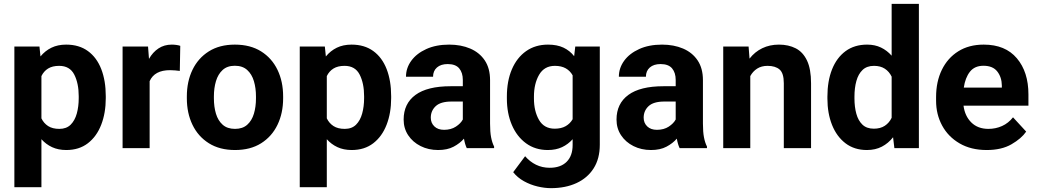

<svg xmlns="http://www.w3.org/2000/svg" viewBox="-20 -770 5391 998"><path d="M529.8 -270V-259.8Q529.8 -182.6 506.1 -121.6Q482.4 -60.5 436.8 -25.4Q391.1 9.8 324.7 9.8Q282.7 9.8 250.7 -5.1Q218.8 -20 195.3 -46.4V203.1H54.7V-528.3H185.1L190.4 -476.6Q214.4 -505.9 247.3 -522Q280.3 -538.1 323.7 -538.1Q391.1 -538.1 437 -504.6Q482.9 -471.2 506.3 -410.9Q529.8 -350.6 529.8 -270ZM389.2 -259.8V-270Q389.2 -336.9 366 -382.3Q342.8 -427.7 287.6 -427.7Q252.4 -427.7 230 -413.8Q207.5 -399.9 195.3 -374.5V-154.8Q207.5 -129.4 230.2 -114.7Q252.9 -100.1 288.6 -100.1Q325.2 -100.1 347.2 -121.8Q369.1 -143.6 379.2 -179.9Q389.2 -216.3 389.2 -259.8Z M917 -531.7 914.6 -401.4Q904.3 -402.8 889.9 -404.1Q875.5 -405.3 863.8 -405.3Q783.2 -405.3 757.8 -348.1V0H617.2V-528.3H749.5L754.4 -463.9Q773.9 -498.5 803.7 -518.3Q833.5 -538.1 873 -538.1Q884.3 -538.1 896.7 -536.4Q909.2 -534.7 917 -531.7Z M951.2 -258.8V-269Q951.2 -346.2 980.5 -407Q1009.8 -467.8 1065.4 -502.9Q1121.1 -538.1 1200.7 -538.1Q1281.2 -538.1 1337.2 -502.9Q1393.1 -467.8 1422.4 -407Q1451.7 -346.2 1451.7 -269V-258.8Q1451.7 -182.1 1422.4 -121.3Q1393.1 -60.5 1337.4 -25.4Q1281.7 9.8 1201.7 9.8Q1121.6 9.8 1065.7 -25.4Q1009.8 -60.5 980.5 -121.3Q951.2 -182.1 951.2 -258.8ZM1091.8 -269V-258.8Q1091.8 -214.8 1102.5 -179Q1113.3 -143.1 1137.5 -121.6Q1161.6 -100.1 1201.7 -100.1Q1241.2 -100.1 1265.1 -121.6Q1289.1 -143.1 1299.8 -179Q1310.5 -214.8 1310.5 -258.8V-269Q1310.5 -312 1299.8 -348.1Q1289.1 -384.3 1264.9 -406.2Q1240.7 -428.2 1200.7 -428.2Q1161.1 -428.2 1137.2 -406.2Q1113.3 -384.3 1102.5 -348.1Q1091.8 -312 1091.8 -269Z M2013.2 -270V-259.8Q2013.2 -182.6 1989.5 -121.6Q1965.8 -60.5 1920.2 -25.4Q1874.5 9.8 1808.1 9.8Q1766.1 9.8 1734.1 -5.1Q1702.1 -20 1678.7 -46.4V203.1H1538.1V-528.3H1668.5L1673.8 -476.6Q1697.8 -505.9 1730.7 -522Q1763.7 -538.1 1807.1 -538.1Q1874.5 -538.1 1920.4 -504.6Q1966.3 -471.2 1989.7 -410.9Q2013.2 -350.6 2013.2 -270ZM1872.6 -259.8V-270Q1872.6 -336.9 1849.4 -382.3Q1826.2 -427.7 1771 -427.7Q1735.8 -427.7 1713.4 -413.8Q1690.9 -399.9 1678.7 -374.5V-154.8Q1690.9 -129.4 1713.6 -114.7Q1736.3 -100.1 1772 -100.1Q1808.6 -100.1 1830.6 -121.8Q1852.5 -143.6 1862.5 -179.9Q1872.6 -216.3 1872.6 -259.8Z M2406.2 0Q2397 -19 2391.6 -49.3Q2370.6 -24.9 2337.9 -7.6Q2305.2 9.8 2257.3 9.8Q2207 9.8 2166.3 -10.7Q2125.5 -31.2 2101.8 -66.9Q2078.1 -102.5 2078.1 -148.4Q2078.1 -231.4 2139.6 -276.6Q2201.2 -321.8 2322.8 -321.8H2385.7V-354.5Q2385.7 -392.1 2366.9 -414.6Q2348.1 -437 2307.1 -437Q2271.5 -437 2251.2 -419.2Q2231 -401.4 2231 -371.1H2090.3Q2090.3 -416.5 2117.9 -454.3Q2145.5 -492.2 2196 -515.1Q2246.6 -538.1 2314.9 -538.1Q2376 -538.1 2424.1 -517.6Q2472.2 -497.1 2499.8 -456.1Q2527.3 -415 2527.3 -353.5V-127.4Q2527.3 -84 2532.7 -56.2Q2538.1 -28.3 2548.3 -8.3V0ZM2288.1 -95.2Q2324.2 -95.2 2349.6 -111.8Q2375 -128.4 2385.7 -148.9V-242.2H2326.7Q2270.5 -242.2 2244.9 -218.3Q2219.2 -194.3 2219.2 -158.2Q2219.2 -130.9 2237.8 -113Q2256.3 -95.2 2288.1 -95.2Z M2614.7 -257.8V-268.1Q2614.7 -348.6 2640.6 -409.4Q2666.5 -470.2 2714.6 -504.2Q2762.7 -538.1 2828.6 -538.1Q2875.5 -538.1 2908.7 -522.5Q2941.9 -506.8 2964.4 -478L2970.2 -528.3H3097.7V-17.6Q3097.7 54.7 3065.7 105Q3033.7 155.3 2976.6 181.6Q2919.4 208 2843.8 208Q2811 208 2773.9 199.2Q2736.8 190.4 2703.4 171.9Q2669.9 153.3 2647.5 125L2709.5 42Q2733.9 70.3 2766.1 86.2Q2798.3 102.1 2837.4 102.1Q2894 102.1 2925.3 71Q2956.5 40 2956.5 -16.6V-46.4Q2933.1 -20 2901.4 -5.1Q2869.6 9.8 2827.6 9.8Q2762.2 9.8 2714.4 -25.1Q2666.5 -60.1 2640.6 -120.6Q2614.7 -181.2 2614.7 -257.8ZM2755.4 -268.1V-257.8Q2755.4 -192.4 2781.7 -146.7Q2808.1 -101.1 2863.3 -101.1Q2897.5 -101.1 2920.4 -114.3Q2943.4 -127.4 2956.5 -150.4V-378.4Q2943.4 -401.9 2920.7 -414.8Q2897.9 -427.7 2864.3 -427.7Q2809.1 -427.7 2782.2 -381.3Q2755.4 -335 2755.4 -268.1Z M3512.7 0Q3503.4 -19 3498 -49.3Q3477.1 -24.9 3444.3 -7.6Q3411.6 9.8 3363.8 9.8Q3313.5 9.8 3272.7 -10.7Q3231.9 -31.2 3208.3 -66.9Q3184.6 -102.5 3184.6 -148.4Q3184.6 -231.4 3246.1 -276.6Q3307.6 -321.8 3429.2 -321.8H3492.2V-354.5Q3492.2 -392.1 3473.4 -414.6Q3454.6 -437 3413.6 -437Q3377.9 -437 3357.7 -419.2Q3337.4 -401.4 3337.4 -371.1H3196.8Q3196.8 -416.5 3224.4 -454.3Q3252 -492.2 3302.5 -515.1Q3353 -538.1 3421.4 -538.1Q3482.4 -538.1 3530.5 -517.6Q3578.6 -497.1 3606.2 -456.1Q3633.8 -415 3633.8 -353.5V-127.4Q3633.8 -84 3639.2 -56.2Q3644.5 -28.3 3654.8 -8.3V0ZM3394.5 -95.2Q3430.7 -95.2 3456.1 -111.8Q3481.4 -128.4 3492.2 -148.9V-242.2H3433.1Q3377 -242.2 3351.3 -218.3Q3325.7 -194.3 3325.7 -158.2Q3325.7 -130.9 3344.2 -113Q3362.8 -95.2 3394.5 -95.2Z M3969.7 -427.7Q3938 -427.7 3915.5 -413.3Q3893.1 -398.9 3879.9 -374.5V0H3739.3V-528.3H3871.1L3876 -465.3Q3903.3 -500.5 3942.1 -519.3Q3981 -538.1 4028.8 -538.1Q4078.6 -538.1 4116.2 -518.8Q4153.8 -499.5 4174.8 -455.3Q4195.8 -411.1 4195.8 -336.9V0H4054.2V-337.4Q4054.2 -389.6 4032.2 -408.7Q4010.3 -427.7 3969.7 -427.7Z M4280.8 -257.8V-268.1Q4280.8 -348.6 4304.9 -409.4Q4329.1 -470.2 4375.2 -504.2Q4421.4 -538.1 4487.3 -538.1Q4527.8 -538.1 4559.3 -522.9Q4590.8 -507.8 4614.7 -480.5V-750H4756.3V0H4628.9L4622.1 -56.6Q4597.7 -25.4 4564 -7.8Q4530.3 9.8 4486.3 9.8Q4420.9 9.8 4375 -25.1Q4329.1 -60.1 4304.9 -120.6Q4280.8 -181.2 4280.8 -257.8ZM4421.4 -268.1V-257.8Q4421.4 -214.4 4431.2 -178.7Q4440.9 -143.1 4462.9 -122.1Q4484.9 -101.1 4522 -101.1Q4556.2 -101.1 4579.1 -116.2Q4602.1 -131.3 4614.7 -157.7V-371.6Q4602.1 -397.9 4579.3 -412.8Q4556.6 -427.7 4522.9 -427.7Q4485.8 -427.7 4463.6 -406.5Q4441.4 -385.3 4431.4 -349.1Q4421.4 -313 4421.4 -268.1Z M5108.9 9.8Q5026.9 9.8 4967.8 -24.7Q4908.7 -59.1 4877.2 -117.2Q4845.7 -175.3 4845.7 -246.1V-265.6Q4845.7 -345.7 4875.7 -407.2Q4905.8 -468.8 4961.2 -503.4Q5016.6 -538.1 5093.3 -538.1Q5205.6 -538.1 5265.6 -467Q5325.7 -396 5325.7 -279.3V-220.7H4988.3Q4995.1 -167 5028.8 -133.5Q5062.5 -100.1 5117.7 -100.1Q5155.8 -100.1 5188.7 -115Q5221.7 -129.9 5245.6 -160.2L5314 -85.9Q5289.1 -49.8 5237.5 -20Q5186 9.8 5108.9 9.8ZM5091.8 -428.2Q5045.9 -428.2 5021.5 -397Q4997.1 -365.7 4989.7 -314.5H5187.5V-325.2Q5187 -368.7 5163.8 -398.4Q5140.6 -428.2 5091.8 -428.2Z"/></svg>

Font: Vazirmatn RD FD
Style: Bold
Weight: 700
Designer: Saber Rastikerdar
Foundry: Saber Rastikerdar
Version: Version 33.003